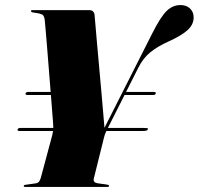

<svg xmlns="http://www.w3.org/2000/svg" viewBox="-20 -740 786 760"><path d="M49.5 -227.5Q51.5 -233.5 60.5 -233.5H191Q191 -243 190 -256Q189.5 -263.5 187 -293.2Q184.5 -323 181.5 -364H88.5Q80 -364 81 -370Q83 -376 91.5 -376H180.5Q177 -419.5 173.2 -467.5Q169.5 -515.5 166 -558Q162.5 -600.5 160 -629Q157.5 -657.5 157 -661.5Q155 -676 148.8 -681.2Q142.5 -686.5 111.5 -690.5Q102.5 -692 102.5 -696Q102.5 -700 109.5 -700H332.5Q353 -700 354.5 -679Q355 -674.5 357.5 -644.5Q360 -614.5 364 -568.8Q368 -523 372.8 -471.2Q377.5 -419.5 381.8 -370.8Q386 -322 389.2 -285.2Q392.5 -248.5 393.5 -234L582.5 -607.5Q616 -674 640 -697Q664 -720 694.5 -720Q717.5 -720 732 -706.5Q746.5 -693 746.5 -671Q746.5 -642 721.5 -620Q696.5 -598 646.5 -575.5Q604 -556.5 575.2 -533.2Q546.5 -510 527.5 -472L479 -376H589Q598.5 -376 596.5 -370Q595.5 -364 586 -364H473L407 -233.5H548Q559 -233.5 562.8 -232.8Q566.5 -232 565 -227.5Q564 -221.5 544.5 -221.5H401Q394 -206.5 392 -197L351 -32Q348 -17.5 366.5 -14.5L403 -9.5Q412 -8 412 -4.5Q412 0 404 0H80Q74 0 74 -3.5Q74 -8 80.5 -8.5L120 -14Q131.5 -15.5 135.8 -22.8Q140 -30 142 -38L187 -205.5Q189 -213.5 190 -221.5H57Q48.5 -221.5 49.5 -227.5Z"/></svg>

Font: Fraunces 144pt S000 Black
Style: Italic
Weight: 900
Italic angle: -16°
Version: Version 1.000; ttfautohint (v1.8.3)